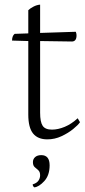

<svg xmlns="http://www.w3.org/2000/svg" viewBox="-20 -589 365 828"><path d="M184 12Q143 12 122.5 -13.5Q102 -39 102 -95V-412L32 -414Q32 -434 43 -443L102 -445V-545Q110 -553 124.5 -560.5Q139 -568 153 -569V-447L307 -452Q309 -447 309.5 -443Q310 -439 310 -436Q310 -411 291 -410L153 -412V-103Q153 -63 164 -46.5Q175 -30 204 -30Q230 -30 259 -42Q288 -54 315 -79L325 -62Q317 -50 295.5 -32.5Q274 -15 245 -1.5Q216 12 184 12ZM128 219Q121 214 121 206Q138 201 145.5 190.5Q153 180 153 167Q153 152 145 145Q137 138 129.5 131.5Q122 125 122 110Q122 97 131.5 88.5Q141 80 158 80Q194 80 194 124Q194 167 171 192Q148 217 128 219Z"/></svg>

Font: Petrona ExtraLight
Style: Regular
Weight: 200
Designer: Ringo R. Seeber
Foundry: Ringo R. Seeber
Version: Version 2.001; ttfautohint (v1.8.3)